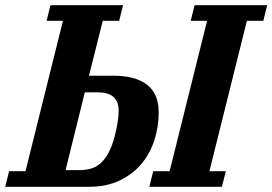

<svg xmlns="http://www.w3.org/2000/svg" viewBox="-53 -718 1047 738"><path d="M-18 -60H45L189 -638H126L141 -698H420L405 -638H342L289 -427H383Q467 -427 512 -392.5Q557 -358 557 -286Q557 -231 540.5 -179.5Q524 -128 490.5 -88Q457 -48 406.5 -24Q356 0 289 0H-33ZM536 -60H599L743 -638H680L695 -698H974L959 -638H896L752 -60H815L800 0H521ZM250 -64Q274 -64 295 -69.5Q316 -75 333 -90Q350 -105 364 -130.5Q378 -156 388 -195Q403 -253 403 -294Q403 -327 383.5 -345Q364 -363 323 -363H273L199 -64Z"/></svg>

Font: IBM Plex Serif
Style: Bold Italic
Weight: 700
Italic angle: -14°
Designer: Mike Abbink, Paul van der Laan, Pieter van Rosmalen
Foundry: Bold Monday
Version: Version 3.001